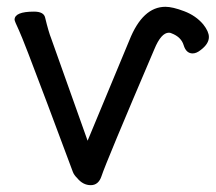

<svg xmlns="http://www.w3.org/2000/svg" viewBox="-20 -521 635 565"><path d="M207 2.9Q197.8 -5.9 194.3 -15.4Q190.9 -24.9 119.9 -214.4Q48.8 -403.8 35.9 -431.4Q22.9 -459 22.9 -462.9Q22.9 -486.8 80.1 -486.8Q108.9 -486.8 112.8 -469.2Q123 -426.8 130.9 -407.2L237.8 -106.9L360.8 -402.8Q399.9 -501 466.8 -501Q487.8 -501 522 -488Q556.2 -475.1 578.1 -449.2Q594.7 -428.2 594.7 -412.1Q594.7 -392.1 570.8 -374Q558.1 -363.8 546.9 -363.8Q527.8 -363.8 520.5 -387.9Q513.2 -412.1 484.9 -422.9Q481 -424.8 477.1 -424.8Q454.1 -424.8 434.1 -376Q291 -41 278.8 -2.9Q270 23.9 247.1 23.9Q224.1 23.9 207 2.9Z"/></svg>

Font: LXGW WenKai GB Screen
Style: Regular
Weight: 400
Designer: LXGW / Fontworks Inc.
Foundry: LXGW / Fontworks Inc.
Version: Version 1.321;February 19, 2024;FontCreator 14.0.0.2901 64-b